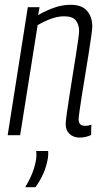

<svg xmlns="http://www.w3.org/2000/svg" viewBox="-20 -564 435 801"><path d="M96 -534H145L139 -501Q172 -520 206 -532Q240 -544 275 -544Q321 -544 343 -519Q365 -494 365 -453Q365 -445 361 -415.5Q357 -386 350.5 -344.5Q344 -303 336.5 -258Q329 -213 322.5 -172Q316 -131 312 -102.5Q308 -74 308 -66Q308 -39 335 -39Q340 -39 346.5 -40Q353 -41 361 -44L360 -1Q348 5 336 7.5Q324 10 312 10Q287 10 270.5 -5Q254 -20 254 -46Q254 -56 258 -86Q262 -116 268.5 -157Q275 -198 282 -242.5Q289 -287 295.5 -327Q302 -367 306 -396Q310 -425 310 -434Q310 -461 296.5 -478.5Q283 -496 248 -496Q221 -496 192.5 -485.5Q164 -475 137 -459L64 0H12ZM131 66H181Q182 79 180 95Q174 130 161 159.5Q148 189 128 217H85Q105 184 116 155Q127 126 131 98Q133 81 131 66Z"/></svg>

Font: Georama SemiCondensed Light
Style: Italic
Weight: 300
Width: 4
Italic angle: -9°
Designer: Jean-Baptiste Levee
Foundry: Production Type
Version: Version 1.000